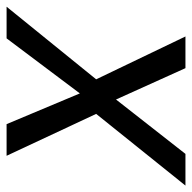

<svg xmlns="http://www.w3.org/2000/svg" viewBox="-46 -566 586 586"><g transform="rotate(-90 247.0 -273.0)"><path d="M161.1 -545.9 254.9 -322.3 422.9 -545.9H519.5L297.9 -272.5L428.7 0H332L236.3 -211.9L70.3 0H-26.4L192.4 -272.5L64.5 -545.9Z"/></g></svg>

Font: Inter Tight
Style: Italic
Weight: 400
Italic angle: -9.39999°
Designer: Rasmus Andersson
Foundry: rsms
Version: Version 3.002